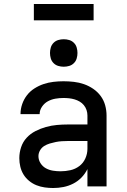

<svg xmlns="http://www.w3.org/2000/svg" viewBox="-20 -936 640 964"><path d="M247 8Q226 8 204.5 5Q183 2 163 -6Q143 -14 126 -28Q109 -42 98 -60Q87 -78 82 -99Q77 -120 77 -142Q77 -170 86 -197Q95 -224 114 -244.5Q133 -265 158.5 -278Q184 -291 211 -298.5Q238 -306 265.5 -308.5Q293 -311 321 -311H419V-356Q419 -370 414.5 -383.5Q410 -397 401 -408Q392 -419 380 -426Q368 -433 354.5 -437Q341 -441 327 -442.5Q313 -444 299 -444Q278 -444 258 -440.5Q238 -437 220.5 -427.5Q203 -418 191 -400.5Q179 -383 179 -363Q179 -363 179 -363Q179 -363 179 -363H83Q83 -363 83 -363Q83 -363 83 -364Q83 -389 91.5 -413.5Q100 -438 115.5 -458Q131 -478 153 -492Q175 -506 199 -514Q223 -522 248 -525Q273 -528 299 -528Q325 -528 351 -525Q377 -522 401.5 -513.5Q426 -505 448 -490Q470 -475 485.5 -454Q501 -433 508 -407.5Q515 -382 515 -356V0H419V-87Q407 -63 389 -44.5Q371 -26 347.5 -14Q324 -2 298.5 3Q273 8 247 8ZM284 -76Q309 -76 333.5 -81.5Q358 -87 378 -102Q398 -117 408.5 -140.5Q419 -164 419 -189V-228H321Q306 -228 290.5 -227Q275 -226 260 -223Q245 -220 230 -215.5Q215 -211 202 -203Q189 -195 181 -181Q173 -167 173 -152Q173 -133 183.5 -116.5Q194 -100 210.5 -91Q227 -82 246 -79Q265 -76 284 -76ZM300 -601Q286 -601 272.5 -605Q259 -609 249 -619Q239 -629 235 -642.5Q231 -656 231 -670Q231 -684 235 -697.5Q239 -711 249 -721Q259 -731 272.5 -735Q286 -739 300 -739Q314 -739 327.5 -735Q341 -731 351 -721Q361 -711 365 -697.5Q369 -684 369 -670Q369 -656 365 -642.5Q361 -629 351 -619Q341 -609 327.5 -605Q314 -601 300 -601ZM150 -834V-916H450V-834Z"/></svg>

Font: Iosevka Custom Medium Extended
Style: Regular
Weight: 500
Width: 7
Monospace: yes
Designer: Belleve Invis
Foundry: Belleve Invis
Version: Version 11.2.4; ttfautohint (v1.8.4)